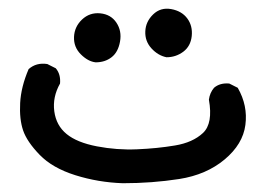

<svg xmlns="http://www.w3.org/2000/svg" viewBox="-20 -248 586 442"><path d="M262.7 173.8Q206.1 171.9 153.3 155.3Q100.6 138.7 71.3 108.4Q42 78.1 33.2 52.2Q24.4 26.4 26.4 -10.7Q28.3 -47.9 45.9 -88.9Q63.5 -104.5 88.9 -100.6L108.4 -90.8Q120.1 -77.1 118.2 -55.7Q100.6 -24.4 105 8.3Q109.4 41 133.3 60.5Q157.2 80.1 203.1 88.9Q249 97.7 295.4 95.7Q341.8 93.8 382.8 86.9Q423.8 80.1 447.3 58.1Q470.7 36.1 460.9 -18.6Q462.9 -34.2 472.7 -45.9Q486.3 -57.6 507.8 -55.7L527.3 -45.9Q550.8 -4.9 544.9 39.6Q539.1 84 497.1 119.1Q455.1 154.3 392.6 164.1Q330.1 173.8 262.7 173.8ZM200.2 -104.5Q182.6 -106.4 166 -123Q149.4 -139.6 150.4 -163.1Q151.4 -186.5 168.9 -203.1Q186.5 -219.7 210.9 -217.3Q235.4 -214.8 248 -195.8Q260.7 -176.8 256.3 -152.3Q252 -127.9 236.8 -116.2Q221.7 -104.5 200.2 -104.5ZM363.3 -116.2Q343.8 -120.1 328.6 -136.7Q313.5 -153.3 314.5 -175.8Q315.4 -198.2 332.5 -214.8Q349.6 -231.4 374 -227.1Q398.4 -222.7 411.1 -205.6Q423.8 -188.5 421.4 -165Q418.9 -141.6 401.9 -128.9Q384.8 -116.2 363.3 -116.2Z"/></svg>

Font: JasonHandwriting2
Style: Regular
Weight: 400
Version: Version 1.05.10